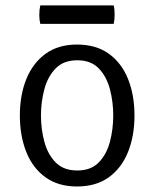

<svg xmlns="http://www.w3.org/2000/svg" viewBox="-20 -664 559 696"><path d="M467.5 -245.5Q467.5 -171 444 -112.8Q420.5 -54.5 374.2 -21.2Q328 12 259 12Q190.5 12 144.2 -21.8Q98 -55.5 75 -113.8Q52 -172 52 -245.5Q52 -319.5 75.5 -377.5Q99 -435.5 145 -469Q191 -502.5 259 -502.5Q328.5 -502.5 374.8 -469Q421 -435.5 444.2 -377.5Q467.5 -319.5 467.5 -245.5ZM128.5 -245.5Q128.5 -196 140.8 -150.2Q153 -104.5 181.8 -75.2Q210.5 -46 260 -46Q309.5 -46 338 -75.2Q366.5 -104.5 378.5 -150.2Q390.5 -196 390.5 -245.5Q390.5 -294.5 378.5 -340.5Q366.5 -386.5 338 -416Q309.5 -445.5 260 -445.5Q210.5 -445.5 181.8 -416Q153 -386.5 140.8 -340.5Q128.5 -294.5 128.5 -245.5ZM126 -577.5Q122.5 -591.5 122.5 -610Q122.5 -629 126 -644.5H392Q394 -636.5 394.8 -628.8Q395.5 -621 395.5 -610Q395.5 -591.5 392 -577.5Z"/></svg>

Font: Signika Light Light
Style: Regular
Weight: 300
Version: Version 2.001